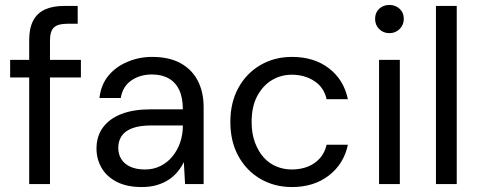

<svg xmlns="http://www.w3.org/2000/svg" viewBox="-20 -744 1936 776"><path d="M98 0V-582Q98 -630 114 -660.5Q130 -691 161.5 -705.5Q193 -720 239 -720H294V-648H252Q214 -648 198 -633Q182 -618 182 -580V0ZM21 -431V-502H307V-431Z M553 12Q492 12 451 -9.5Q410 -31 390 -66.5Q370 -102 370 -143Q370 -194 396.5 -229.5Q423 -265 471.5 -283.5Q520 -302 585 -302H719Q719 -349 704.5 -380Q690 -411 662 -427Q634 -443 594 -443Q546 -443 511 -419Q476 -395 468 -348H382Q388 -402 418.5 -438.5Q449 -475 496 -494.5Q543 -514 594 -514Q664 -514 710 -488.5Q756 -463 779.5 -417.5Q803 -372 803 -311V0H728L723 -89Q713 -68 697.5 -49.5Q682 -31 661.5 -17.5Q641 -4 614 4Q587 12 553 12ZM566 -59Q601 -59 629.5 -73.5Q658 -88 678 -113Q698 -138 708.5 -169.5Q719 -201 719 -234V-237H592Q544 -237 514 -225.5Q484 -214 471 -193.5Q458 -173 458 -147Q458 -120 470.5 -100.5Q483 -81 507 -70Q531 -59 566 -59Z M1160 12Q1089 12 1032.5 -21Q976 -54 943.5 -113Q911 -172 911 -251Q911 -330 943.5 -389Q976 -448 1032.5 -481Q1089 -514 1160 -514Q1250 -514 1310 -467.5Q1370 -421 1386 -343H1300Q1290 -390 1251 -416Q1212 -442 1159 -442Q1116 -442 1079.5 -420.5Q1043 -399 1020 -356.5Q997 -314 997 -251Q997 -204 1010.5 -168Q1024 -132 1046 -107.5Q1068 -83 1097.5 -71Q1127 -59 1159 -59Q1195 -59 1224 -70.5Q1253 -82 1273 -104.5Q1293 -127 1300 -159H1386Q1370 -82 1309.5 -35Q1249 12 1160 12Z M1512 0V-502H1596V0ZM1554 -610Q1529 -610 1512.5 -626.5Q1496 -643 1496 -668Q1496 -693 1512.5 -708.5Q1529 -724 1554 -724Q1578 -724 1595 -708.5Q1612 -693 1612 -668Q1612 -643 1595 -626.5Q1578 -610 1554 -610Z M1742 0V-720H1826V0Z"/></svg>

Font: DM Sans 16pt
Style: Regular
Weight: 400
Version: Version 4.004;gftools[0.9.30]